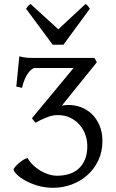

<svg xmlns="http://www.w3.org/2000/svg" viewBox="-20 -896 561 931"><path d="M476.6 -211.9Q476.6 -160.2 456.8 -118.4Q437 -76.7 404.1 -47.1Q371.1 -17.6 327.9 -1.5Q284.7 14.6 238.3 14.6Q196.3 14.6 160.9 3.7Q125.5 -7.3 99.9 -22Q74.2 -36.6 60.1 -51.5Q45.9 -66.4 45.9 -74.7Q45.9 -77.6 52.7 -85.9Q59.6 -94.2 69.8 -103.3Q80.1 -112.3 91.8 -120.1Q103.5 -127.9 113.8 -129.4Q124 -111.3 140.1 -95.7Q156.2 -80.1 175.5 -68.6Q194.8 -57.1 215.8 -50.5Q236.8 -43.9 257.3 -43.9Q288.1 -43.9 314.9 -52.2Q341.8 -60.5 361.3 -78.1Q380.9 -95.7 392.1 -122.8Q403.3 -149.9 403.3 -187Q403.3 -216.3 393.6 -243.7Q383.8 -271 365.2 -291.7Q346.7 -312.5 320.3 -325.2Q293.9 -337.9 260.7 -337.9Q238.8 -337.9 219.2 -331.3Q199.7 -324.7 176.3 -313.5L152.3 -301.3L151.4 -302.2Q147.9 -305.2 143.1 -311.5Q138.2 -317.9 135.7 -321.8L135.3 -322.8V-323.2L135.7 -323.7L336.9 -566.4H150.4Q142.6 -566.4 133.5 -559.8Q124.5 -553.2 115.7 -540.8Q106.9 -528.3 99.4 -510.5Q91.8 -492.7 86.9 -470.2L59.1 -476.1L73.7 -623Q84 -620.1 93 -618.4Q102.1 -616.7 111.6 -616Q121.1 -615.2 132.3 -615.2H437.5L449.7 -594.2L279.8 -383.8Q288.1 -385.3 295.9 -386.2Q303.7 -387.2 311.5 -387.2Q343.3 -387.2 373 -376Q402.8 -364.7 425.8 -342.5Q448.7 -320.3 462.6 -287.6Q476.6 -254.9 476.6 -211.9ZM287.6 -679.2H235.4L106.4 -853.5Q109.9 -858.4 112.3 -861.8Q114.7 -865.2 116.9 -867.7Q119.1 -870.1 121.8 -872.1Q124.5 -874 128.4 -876.5L262.7 -753.9L394.5 -876.5Q402.8 -872.1 406.2 -867.7Q409.7 -863.3 415.5 -853.5Z"/></svg>

Font: Gentium Kaktovik
Style: Regular
Weight: 400
Designer: J. Victor Gaultney and Annie Olsen
Foundry: SIL International
Version: Version 1.102; 2013; Maintenance release